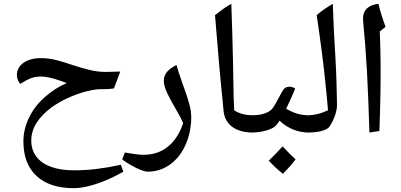

<svg xmlns="http://www.w3.org/2000/svg" viewBox="-20 -694 2089 1001"><path d="M364 287Q239 287 170.5 223.5Q102 160 102 43Q102 -20 131.5 -81Q161 -142 215 -189Q240 -211 268.5 -229.5Q297 -248 328 -261Q312 -267 288.5 -275Q265 -283 240 -289Q215 -295 194 -295Q165 -295 143 -287Q121 -279 86 -257Q79 -263 73.5 -276Q68 -289 68 -302Q68 -342 102.5 -366.5Q137 -391 193 -391Q233 -391 272.5 -381Q312 -371 358 -355Q404 -340 446.5 -329.5Q489 -319 532 -319L607 -321L574 -233Q563 -231 549.5 -230Q536 -229 522 -229Q508 -229 496 -229Q458 -226 413.5 -213Q369 -200 327 -180Q285 -160 250 -135Q199 -98 171 -54Q143 -10 143 38Q143 87 169 122Q195 157 245 175.5Q295 194 367 194Q425 194 486 186.5Q547 179 610 165L623 201Q572 230 525 249Q478 268 437.5 277.5Q397 287 364 287Z M750 201Q736 201 712.5 191.5Q689 182 663.5 167.5Q638 153 617 137L631 101Q659 106 683 109.5Q707 113 728 113Q803 113 855.5 70.5Q908 28 935 -52Q928 -68 920 -83.5Q912 -99 903 -114Q870 -170 852 -208Q834 -246 834 -273Q834 -300 851.5 -320Q869 -340 900 -355Q905 -337 913 -312.5Q921 -288 930 -263Q939 -238 946 -218Q959 -182 968 -147.5Q977 -113 977 -84Q977 -6 947.5 60.5Q918 127 866 164Q814 201 750 201Z M1299 -3Q1253 -3 1220 -16.5Q1187 -30 1168.5 -54.5Q1150 -79 1146 -111Q1144 -137 1140 -174.5Q1136 -212 1131.5 -259.5Q1127 -307 1122 -363.5Q1117 -420 1112 -483Q1107 -546 1101 -615Q1120 -630 1141 -645.5Q1162 -661 1186 -674Q1189 -597 1191 -521.5Q1193 -446 1195 -364.5Q1197 -283 1198 -190L1201 -119Q1223 -105 1247 -99Q1271 -93 1299 -93Q1307 -93 1307 -85V-11Q1307 -3 1299 -3Z M1290 -3Q1282 -3 1282 -11V-85Q1282 -93 1290 -93Q1360 -93 1392 -120Q1402 -128 1415 -150.5Q1428 -173 1450 -215Q1459 -231 1468 -236.5Q1477 -242 1489 -242Q1505 -242 1519 -232Q1508 -206 1496.5 -179.5Q1485 -153 1472 -127Q1503 -109 1531 -101Q1559 -93 1591 -93Q1599 -93 1599 -85V-11Q1599 -3 1591 -3Q1504 -3 1437 -65Q1433 -58 1428.5 -51.5Q1424 -45 1419 -40Q1408 -26 1371 -14.5Q1334 -3 1290 -3ZM1455 212Q1431 193 1413 176Q1395 159 1381 144Q1403 123 1420.5 104.5Q1438 86 1453 69Q1485 103 1521 137Q1509 153 1492.5 172Q1476 191 1455 212Z M1581 -3Q1573 -3 1573 -11V-85Q1573 -93 1581 -93Q1636 -93 1690 -119Q1687 -154 1684 -188.5Q1681 -223 1677 -256Q1670 -329 1658.5 -418.5Q1647 -508 1631 -615Q1649 -631 1670 -645.5Q1691 -660 1715 -674Q1717 -611 1720.5 -539.5Q1724 -468 1729 -388Q1733 -318 1734.5 -257.5Q1736 -197 1737 -146Q1737 -123 1727 -93.5Q1717 -64 1700 -37Q1691 -21 1660 -12Q1629 -3 1581 -3Z M1906 -3Q1903 -96 1900 -175.5Q1897 -255 1893 -325.5Q1889 -396 1884 -460Q1879 -524 1873 -586Q1871 -613 1879.5 -631Q1888 -649 1906.5 -660Q1925 -671 1953 -674Q1958 -651 1968 -619Q1978 -587 1990 -554L1960 -530Q1963 -462 1964 -384.5Q1965 -307 1963.5 -215Q1962 -123 1958 -11Z"/></svg>

Font: Noto Naskh Arabic Medium
Style: Regular
Weight: 500
Designer: Monotype Design Team, David Williams, Mohamad Dakak and Nizar Qandah
Foundry: Monotype Imaging Inc.
Version: Version 2.016